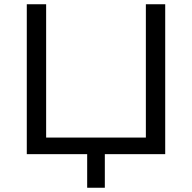

<svg xmlns="http://www.w3.org/2000/svg" viewBox="-20 -725 903 903"><path d="M390 158V0H106V-705H197V-78H666V-705H757V0H473V158Z"/></svg>

Font: Nunito Sans 10pt SemiExpanded
Style: Regular
Weight: 400
Width: 6
Designer: Vernon Adams
Foundry: Vernon Adams
Version: Version 3.101;gftools[0.9.27]